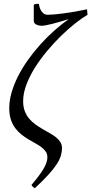

<svg xmlns="http://www.w3.org/2000/svg" viewBox="-20 -760 482 1013"><path d="M441.9 -682.1Q413.6 -665.5 377.2 -637Q340.8 -608.4 303.2 -571.8Q265.6 -535.2 229.5 -492.2Q193.4 -449.2 165 -404.3Q136.7 -359.4 119.4 -313.7Q102.1 -268.1 102.1 -226.1Q102.1 -196.3 110.8 -173.6Q119.6 -150.9 134 -133.8Q148.4 -116.7 167 -103.5Q185.5 -90.3 204.6 -79.1Q223.6 -67.9 242.2 -57.6Q260.7 -47.4 275.1 -35.9Q289.6 -24.4 298.3 -10.5Q307.1 3.4 307.1 22Q307.1 41.5 300.8 62.3Q294.4 83 278.3 107.7Q262.2 132.3 234.4 162.8Q206.5 193.4 164.1 232.9Q152.3 227.1 146 215.8Q168.5 189.5 184.3 168.2Q200.2 147 210.4 129.4Q220.7 111.8 225.3 97.2Q230 82.5 230 69.8Q230 52.7 221.4 40Q212.9 27.3 198.7 16.6Q184.6 5.9 166.5 -3.9Q148.4 -13.7 129.4 -25.1Q110.4 -36.6 92.3 -51Q74.2 -65.4 60.1 -84.5Q45.9 -103.5 37.4 -129.2Q28.8 -154.8 28.8 -189Q28.8 -229.5 41.3 -272.5Q53.7 -315.4 75.7 -358.6Q97.7 -401.9 127.7 -444.1Q157.7 -486.3 192.6 -525.1Q227.5 -564 265.9 -598.1Q304.2 -632.3 342.8 -659.2Q317.4 -651.4 294.7 -644.8Q272 -638.2 253.4 -633.5Q234.9 -628.9 220.9 -626.5Q207 -624 199.2 -624Q193.4 -624 186 -625.5Q178.7 -627 172.6 -629.9Q166.5 -632.8 162.4 -637.5Q158.2 -642.1 158.2 -648.9V-735.8Q165 -738.3 171.9 -739.5Q178.7 -740.7 185.1 -738.8Q186 -733.9 188.2 -724.6Q190.4 -715.3 195.6 -705.8Q200.7 -696.3 209.5 -689.2Q218.3 -682.1 232.9 -682.1Q245.1 -682.1 266.1 -683.8Q287.1 -685.5 314.2 -689.2Q341.3 -692.9 373.3 -698.2Q405.3 -703.6 439 -710.9Q439 -705.1 440.4 -697Q441.9 -689 441.9 -682.1Z"/></svg>

Font: Gentium Plus
Style: Italic
Weight: 400
Italic angle: -8°
Designer: J. Victor Gaultney, Annie Olsen, Iska Routamaa
Foundry: SIL International
Version: Version 1.510